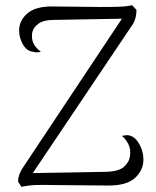

<svg xmlns="http://www.w3.org/2000/svg" viewBox="-20 -717 605 743"><path d="M63 6 50 -14Q50 -30 56 -45Q62 -60 73 -75L460 -657L472 -645L190 -640Q148 -640 127.5 -624.5Q107 -609 104 -586Q102 -563 110.5 -547Q119 -531 138 -517Q124 -512 106 -517Q83 -520 68.5 -545.5Q54 -571 54 -599Q54 -638 86.5 -665.5Q119 -693 185 -692L366 -690Q412 -690 442 -691Q472 -692 491 -697L508 -679Q508 -659 503 -643Q498 -627 487 -613L94 -28L89 -47L382 -52Q437 -52 458.5 -70.5Q480 -89 483 -113Q487 -139 476.5 -159.5Q466 -180 452 -191Q461 -193 465 -193.5Q469 -194 475 -194Q495 -191 508 -175.5Q521 -160 528 -139.5Q535 -119 535 -100Q535 -58 502.5 -28.5Q470 1 400 1L178 -1Q148 -2 120 -1Q92 0 63 6Z"/></svg>

Font: Arima Light
Style: Regular
Weight: 300
Designer: Joana Correia and Natanael Gama
Foundry: NDISCOVER
Version: Version 1.101;gftools[0.9.23]